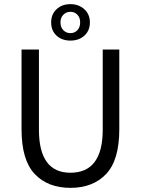

<svg xmlns="http://www.w3.org/2000/svg" viewBox="-20 -895 680 927"><path d="M84 -271V-656H168V-269Q168 -61 320 -61Q476 -61 476 -269V-656H556V-271Q556 -122 492.5 -55Q429 12 320 12Q211 12 147.5 -55Q84 -122 84 -271ZM227 -787Q227 -826 253 -850.5Q279 -875 320 -875Q360 -875 387 -850.5Q414 -826 414 -787Q414 -747 387.5 -723Q361 -699 320 -699Q279 -699 253 -723Q227 -747 227 -787ZM272 -787Q272 -763 286 -749Q300 -735 320 -735Q340 -735 353.5 -749Q367 -763 367 -787Q367 -810 353.5 -824Q340 -838 320 -838Q300 -838 286 -824Q272 -810 272 -787Z"/></svg>

Font: RibengUni
Style: Regular
Weight: 400
Designer: (1) Dr. Andrew Glass (Program Manager at Microsoft Corporation)
(2) Bivuti Chakma (Suz Moriz)
(3) Paul D. Hunt (Adobe Co
Foundry: Bivuti Chakma and Jyoti Chakma
Version: Version 1.2020